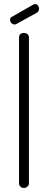

<svg xmlns="http://www.w3.org/2000/svg" viewBox="-20 -929 237 949"><path d="M62 -811Q57 -808 52 -808Q43 -808 36.5 -815Q30 -822 30 -831Q30 -842 39 -846L146 -907Q150 -909 154 -909Q163 -909 168 -901.5Q173 -894 173 -886Q173 -873 162 -866ZM98 -766Q109 -766 116 -760Q123 -754 123 -745V-22Q123 -14 116 -7Q109 0 98 0Q87 0 80.5 -7Q74 -14 74 -22V-745Q74 -754 80.5 -760Q87 -766 98 -766Z"/></svg>

Font: AkaAcidDosis
Style: Light
Weight: 300
Designer: Edgar Tolentino, Pablo Impallari, Igino Marini, Aka-Acid
Foundry: Edgar Tolentino, Pablo Impallari, Igino Marini, Aka-Acid
Version: Version 1.007